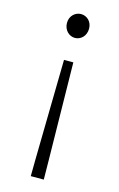

<svg xmlns="http://www.w3.org/2000/svg" viewBox="-117 -597 530 856"><g transform="rotate(15 147.5 -169.0)"><path d="M117 209H177L176 125L169 -330H126L118 125ZM147 -437C174 -437 198 -459 198 -493C198 -526 174 -547 147 -547C121 -547 96 -526 96 -493C96 -459 121 -437 147 -437Z"/></g></svg>

Font: Noto Sans T Chinese Light
Style: Regular
Weight: 300
Designer: Ryoko NISHIZUKA (kana & ideographs); Paul D. Hunt (Latin, Greek & Cyrillic); Wenlong ZHANG (bopomofo); Sandoll Communica
Foundry: Adobe Systems Incorporated
Version: Version 1.000;PS 1;hotconv 1.0.78;makeotf.lib2.5.61930